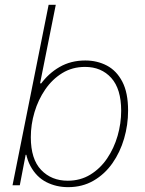

<svg xmlns="http://www.w3.org/2000/svg" viewBox="-20 -772 605 800"><path d="M32.2 0 182.6 -752H212.4L147 -424.8H162.1L130.9 -372.1L92.8 -179.7L103.5 -127H86.9L62.5 0ZM263.7 7.8Q214.4 7.8 173.1 -13.2Q131.8 -34.2 106.9 -80.1Q82 -126 82 -200.7Q82 -260.3 98.9 -317.1Q115.7 -374 148.4 -419.9Q181.2 -465.8 228.3 -492.9Q275.4 -520 335.4 -520Q384.8 -520 425.3 -498.8Q465.8 -477.5 489.7 -431.6Q513.7 -385.7 513.7 -311Q513.7 -251.5 497.1 -194.6Q480.5 -137.7 448.5 -92Q416.5 -46.4 369.9 -19.3Q323.2 7.8 263.7 7.8ZM262.2 -19Q314.9 -19 356.4 -44.4Q397.9 -69.8 426.5 -112.1Q455.1 -154.3 470 -206.1Q484.9 -257.8 484.9 -310.5Q484.9 -401.4 443.6 -447.3Q402.3 -493.2 334.5 -493.2Q281.2 -493.2 239.5 -467.5Q197.8 -441.9 168.5 -399.2Q139.2 -356.4 123.8 -304.7Q108.4 -252.9 108.4 -200.2Q108.4 -108.9 151.4 -64Q194.3 -19 262.2 -19Z"/></svg>

Font: Reddit Sans ExtraLight
Style: Italic
Weight: 250
Italic angle: -11.25°
Designer: Stephen Hutchings
Version: Version 1.013